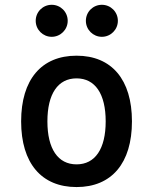

<svg xmlns="http://www.w3.org/2000/svg" viewBox="-20 -755 626 785"><path d="M293 9.8C436.5 9.8 519.5 -87.9 519.5 -258.8C519.5 -429.7 436.5 -527.3 293 -527.3C149.4 -527.3 66.4 -429.7 66.4 -258.8C66.4 -87.9 149.4 9.8 293 9.8ZM293 -83C216.8 -83 173.8 -146.5 173.8 -258.8C173.8 -371.1 216.8 -434.6 293 -434.6C369.1 -434.6 412.1 -371.1 412.1 -258.8C412.1 -146.5 369.1 -83 293 -83ZM191.4 -604.5C227.5 -604.5 256.8 -633.8 256.8 -669.9C256.8 -706.5 227.5 -735.4 191.4 -735.4C155.3 -735.4 126 -706.5 126 -669.9C126 -633.8 155.3 -604.5 191.4 -604.5ZM396.5 -604.5C432.6 -604.5 461.9 -633.8 461.9 -669.9C461.9 -706.5 432.6 -735.4 396.5 -735.4C360.4 -735.4 331.1 -706.5 331.1 -669.9C331.1 -633.8 360.4 -604.5 396.5 -604.5Z"/></svg>

Font: CaskaydiaCove Nerd Font
Style: Regular
Weight: 400
Designer: Aaron Bell
Foundry: Saja Typeworks
Version: Version 2111.1;Nerd Fonts 2.3.3